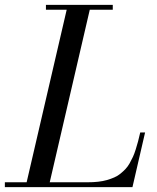

<svg xmlns="http://www.w3.org/2000/svg" viewBox="-65 -770 647 790"><path d="M480 0H-45V-20H44.6L209.4 -730H124V-750H399V-730H304.4L139.6 -20H295Q318.4 -20 338.4 -22.2Q358.5 -24.4 375.1 -29.2Q391.8 -34.1 405.6 -40.2Q419.4 -46.2 430.9 -55.7Q442.4 -65.1 451.5 -74.8Q460.6 -84.4 468.4 -98.1Q476.1 -111.8 482 -124.6Q487.9 -137.5 493.4 -155.1Q499 -172.6 503.1 -188.3Q507.2 -204 512 -225H532Z"/></svg>

Font: Bodoni* 11
Style: Italic
Weight: 400
Italic angle: -13°
Version: Version 1.002